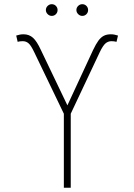

<svg xmlns="http://www.w3.org/2000/svg" viewBox="-20 -877 626 897"><path d="M278.3 -345.7 139.6 -633.8Q125 -664.6 113.5 -674.6Q102.1 -684.6 85.9 -684.6Q72.8 -684.6 62.5 -681.6L55.7 -710.9Q73.2 -716.8 89.8 -716.8Q116.2 -716.8 134.3 -700.4Q152.3 -684.1 170.9 -643.6L294.9 -384.8L415 -643.6Q428.2 -671.4 439.7 -687Q451.2 -702.6 464.8 -709.7Q478.5 -716.8 498 -716.8Q513.7 -716.8 531.2 -710.9L524.4 -681.6Q512.7 -684.6 501 -684.6Q484.9 -684.6 472.9 -674.3Q460.9 -664.1 446.3 -633.8L310.5 -345.7V0H278.3ZM194.3 -830.1Q194.3 -841.3 202.6 -849.4Q210.9 -857.4 221.7 -857.4Q233.4 -857.4 241.2 -849.4Q249 -841.3 249 -830.1Q249 -818.8 241.2 -810.8Q233.4 -802.7 221.7 -802.7Q210.9 -802.7 202.6 -811Q194.3 -819.3 194.3 -830.1ZM336.9 -830.1Q336.9 -841.3 345.2 -849.4Q353.5 -857.4 364.3 -857.4Q376 -857.4 383.8 -849.4Q391.6 -841.3 391.6 -830.1Q391.6 -818.8 383.8 -810.8Q376 -802.7 364.3 -802.7Q353.5 -802.7 345.2 -811Q336.9 -819.3 336.9 -830.1Z"/></svg>

Font: Pretendard JP Thin
Style: Regular
Weight: 100
Designer: Base glyphs from Inter by Rasmus Andersson; Hangeul glyphs from Noto Sans CJK(Source Han Sans) by Jang Soo-young and Kan
Foundry: Kil Hyung-jin
Version: Version 1.309